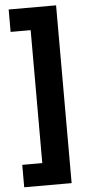

<svg xmlns="http://www.w3.org/2000/svg" viewBox="-60 -764 438 964"><g transform="rotate(-5 159.0 -282.0)"><path d="M22 53V166H261V-730H22V-617H123V53Z"/></g></svg>

Font: Noto Sans Georgian SemiCondensed ExtraBold
Style: Regular
Weight: 800
Width: 4
Designer: Monotype Design Team, Akaki Razmadze
Foundry: Google LLC
Version: Version 2.005